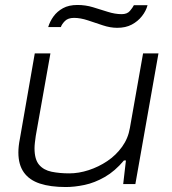

<svg xmlns="http://www.w3.org/2000/svg" viewBox="-20 -741 694 773"><path d="M245 12Q183 12 140.5 -2Q98 -16 76 -47Q54 -78 54 -127Q54 -140 55.5 -153.5Q57 -167 60 -182L120 -526H183L124 -194Q122 -180 120.5 -167Q119 -154 119 -144Q119 -99 137.5 -77.5Q156 -56 188 -49.5Q220 -43 259 -43Q297 -43 337 -56Q377 -69 412 -92.5Q447 -116 471.5 -150Q496 -184 503 -226L556 -526H618L525 0H476L487 -95H479Q443 -52 402 -28.5Q361 -5 320.5 3.5Q280 12 245 12ZM174 -632Q181 -655 195.5 -675Q210 -695 233.5 -708Q257 -721 292 -721Q324 -721 354 -712Q384 -703 413.5 -693.5Q443 -684 470 -684Q492 -684 503 -697Q514 -710 519 -720H574Q568 -697 551.5 -676Q535 -655 510.5 -642Q486 -629 452 -629Q424 -629 394 -639Q364 -649 334 -659Q304 -669 278 -669Q254 -669 241.5 -656.5Q229 -644 225 -632Z"/></svg>

Font: Archivo Expanded ExtraLight
Style: Italic
Weight: 250
Width: 7
Italic angle: -10°
Designer: Hector Gatti
Foundry: Omnibus-Type
Version: Version 2.001